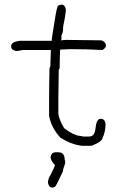

<svg xmlns="http://www.w3.org/2000/svg" viewBox="-20 -661 528 850"><path d="M252 -640.6Q267.6 -640.6 271.5 -619.1V-613.3Q267.6 -579.1 259.8 -544.9Q259.8 -514.6 252 -503.9V-486.3L250 -482.4Q266.6 -484.4 275.4 -484.4Q318.4 -484.4 429.7 -482.4Q449.2 -474.1 449.2 -459Q449.2 -449.2 433.6 -439.5Q369.1 -443.4 291 -443.4Q254.9 -441.4 246.1 -441.4Q244.1 -389.6 244.1 -359.4Q242.2 -353.5 240.2 -353.5Q238.3 -268.1 238.3 -226.6V-162.1Q238.3 -137.2 263.7 -93.8Q309.6 -58.6 341.8 -58.6Q341.8 -56.6 349.6 -56.6H375Q398.4 -56.6 402.3 -89.8Q407.2 -134.8 423.8 -134.8H427.7Q443.4 -134.8 447.3 -113.3Q447.3 -78.1 433.6 -48.8Q429.2 -33.2 394.5 -19.5Q388.2 -15.6 382.8 -15.6H343.8Q299.8 -19.5 248 -50.8Q207 -95.2 197.3 -148.4V-220.7Q197.3 -269.5 199.2 -359.4Q203.1 -365.7 203.1 -371.1V-377Q203.1 -397.5 205.1 -439.5H80.1Q61 -435.5 58.6 -435.5H50.8Q29.3 -439 29.3 -457Q29.3 -475.1 66.4 -480.5H209Q209 -493.2 220.7 -560.5Q231.9 -636.7 238.3 -636.7ZM225.6 13.2H239.3Q266.6 13.2 266.6 48.3Q268.6 48.3 268.6 54.2V62Q258.8 86.4 258.8 97.2Q227.5 164.6 223.6 165.5Q217.3 169.4 211.9 169.4Q196.3 169.4 192.4 147.9Q192.4 129.9 204.1 112.8Q223.6 73.2 223.6 69.8Q206.1 52.7 204.1 36.6V34.7Q207.5 13.2 225.6 13.2Z"/></svg>

Font: CEF Fonts CJK
Style: Regular
Weight: 400
Designer: PartyBoss (派对大魔王)
Version: Release 2.25